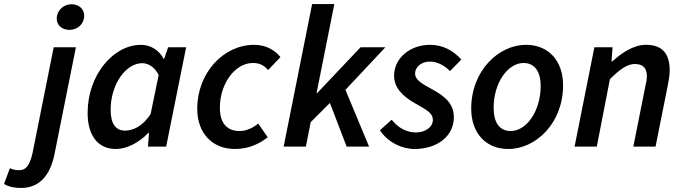

<svg xmlns="http://www.w3.org/2000/svg" viewBox="-145 -726 3384 951"><path d="M-41 205C58 205 106 132 125 37L231 -492H121L16 33C3 89 -14 117 -50 117C-67 117 -82 114 -96 107L-125 185C-101 200 -72 205 -41 205ZM199 -578C239 -578 272 -607 272 -648C272 -685 242 -705 209 -705C169 -705 136 -673 136 -634C136 -597 167 -578 199 -578Z M429 12C484 12 544 -20 590 -68H593L588 0H678L777 -492H688L668 -435H665C644 -477 601 -504 553 -504C417 -504 289 -355 289 -167C289 -52 342 12 429 12ZM474 -79C430 -79 403 -111 403 -182C403 -308 478 -413 559 -413C589 -413 619 -396 641 -355L601 -161C562 -101 515 -79 474 -79Z M1019 12C1092 12 1145 -18 1181 -46L1134 -114C1111 -95 1078 -77 1042 -77C977 -77 944 -119 944 -192C944 -313 1020 -414 1107 -414C1141 -414 1162 -403 1183 -379L1244 -443C1220 -475 1175 -504 1114 -504C961 -504 832 -364 832 -188C832 -61 911 12 1019 12Z M1260 0H1370L1394 -121L1489 -216L1572 0H1683L1566 -281L1764 -492H1641L1426 -265H1423L1511 -706H1401Z M1908 12C2020 12 2103 -51 2103 -145C2103 -210 2063 -247 1995 -284C1950 -309 1911 -328 1911 -362C1911 -393 1941 -421 1984 -421C2022 -421 2057 -401 2084 -374L2140 -431C2101 -475 2049 -504 1985 -504C1887 -504 1807 -439 1807 -351C1807 -290 1852 -248 1908 -216C1974 -179 1999 -164 1999 -132C1999 -96 1961 -70 1915 -70C1872 -70 1829 -90 1795 -133L1737 -81C1774 -22 1846 12 1908 12Z M2373 12C2508 12 2644 -115 2644 -303C2644 -426 2571 -504 2460 -504C2325 -504 2189 -376 2189 -188C2189 -66 2262 12 2373 12ZM2385 -77C2329 -77 2300 -119 2300 -192C2300 -317 2371 -414 2448 -414C2503 -414 2533 -372 2533 -300C2533 -175 2462 -77 2385 -77Z M2701 0H2811L2876 -334C2928 -386 2965 -409 2999 -409C3040 -409 3059 -389 3059 -348C3059 -333 3056 -319 3051 -296L2992 0H3102L3164 -310C3169 -336 3172 -356 3172 -379C3172 -458 3137 -504 3055 -504C2994 -504 2938 -467 2888 -422H2884L2889 -492H2799Z"/></svg>

Font: Source Sans Pro Semibold
Style: Italic
Weight: 600
Italic angle: -11°
Designer: Paul D. Hunt
Foundry: Adobe Systems Incorporated
Version: Version 3.006;hotconv 1.0.111;makeotfexe 2.5.65597